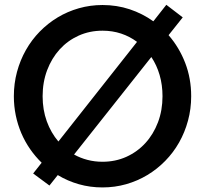

<svg xmlns="http://www.w3.org/2000/svg" viewBox="-20 -785 875 819"><path d="M226.4 -38.2 190.9 6.4 121.4 -45 157.7 -90.9Q130.5 -117.3 108.4 -149.1Q86.4 -180.9 70.9 -217Q55.5 -253.2 47.3 -292.7Q39.1 -332.3 39.1 -374.5Q39.1 -428.6 52.5 -478.4Q65.9 -528.2 90.5 -571.6Q115 -615 149.5 -650.2Q184.1 -685.5 225.9 -710.7Q267.7 -735.9 316.4 -749.8Q365 -763.6 417.3 -763.6Q478.2 -763.6 533 -745.5Q587.7 -727.3 634.1 -694.1L689.5 -764.5L759.5 -710.9L699.1 -635Q744.5 -582.7 770 -516.6Q795.5 -450.5 795.5 -374.5Q795.5 -320.5 782 -270.7Q768.6 -220.9 744.1 -177.5Q719.5 -134.1 685 -98.9Q650.5 -63.6 608.6 -38.4Q566.8 -13.2 518.2 0.7Q469.5 14.5 417.3 14.5Q364.5 14.5 316.6 0.9Q268.6 -12.7 226.4 -38.2ZM564.5 -606.4Q533.6 -629.5 496.6 -641.8Q459.5 -654.1 417.3 -654.1Q362.3 -654.1 315.5 -633Q268.6 -611.8 234.5 -574.3Q200.5 -536.8 181.1 -485.7Q161.8 -434.5 161.8 -374.5Q161.8 -316.8 179.5 -267.7Q197.3 -218.6 229.1 -181.4ZM417.3 -95Q472.3 -95 519.1 -116.1Q565.9 -137.3 600.2 -174.8Q634.5 -212.3 653.9 -263.4Q673.2 -314.5 673.2 -374.5Q673.2 -422.7 660.9 -465Q648.6 -507.3 625.5 -541.8L295.9 -125.9Q322.7 -110.9 353.2 -103Q383.6 -95 417.3 -95Z"/></svg>

Font: Spartan MB SemBd
Style: Regular
Weight: 600
Designer: Matt Bailey, Mirko Velimirovic
Foundry: Matt Bailey
Version: Version 1.005